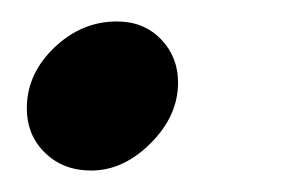

<svg xmlns="http://www.w3.org/2000/svg" viewBox="-20 -148 270 179"><path d="M5 -47Q5 -79 30.5 -103.5Q56 -128 89 -128Q114 -128 130 -111.5Q146 -95 146 -71Q146 -40 120.5 -14.5Q95 11 65 11Q39 11 22 -5.5Q5 -22 5 -47Z"/></svg>

Font: Open Sauce Sans Medium Italic
Style: Regular
Weight: 500
Italic angle: -10°
Designer: Alfredo Marco Pradil
Foundry: Creative Sauce Fz LLC
Version: Version 1.477